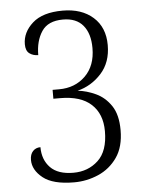

<svg xmlns="http://www.w3.org/2000/svg" viewBox="-53 -767 618 819"><g transform="rotate(-5 256.5 -357.0)"><path d="M232 10Q141 10 98.5 -24Q56 -58 56 -101Q56 -125 68.5 -138.5Q81 -152 101 -152Q101 -98 133.5 -64.5Q166 -31 232 -31Q295 -31 338 -71Q381 -111 381 -196Q381 -270 336 -311.5Q291 -353 203 -353H174V-391H202Q270 -391 314.5 -434.5Q359 -478 359 -554Q359 -616 330 -651Q301 -686 244 -686Q180 -686 153 -645.5Q126 -605 126 -544Q104 -544 88.5 -555.5Q73 -567 73 -595Q73 -646 116.5 -685Q160 -724 246 -724Q327 -724 376 -680.5Q425 -637 425 -561Q425 -487 382.5 -440Q340 -393 280 -378Q318 -374 357 -356Q396 -338 422 -299.5Q448 -261 448 -195Q448 -123 416.5 -78Q385 -33 335.5 -11.5Q286 10 232 10Z"/></g></svg>

Font: Noto Serif Lao SemiCondensed Light
Style: Regular
Weight: 300
Width: 4
Designer: Monotype Design Team
Foundry: Monotype Imaging Inc.
Version: Version 2.003; ttfautohint (v1.8.4.7-5d5b)